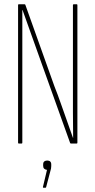

<svg xmlns="http://www.w3.org/2000/svg" viewBox="-20 -675 448 903"><path d="M68 0Q65 0 65 -4V-651Q65 -655 68 -655H94Q98 -655 99 -653L236 -269Q252 -229 266 -188.5Q280 -148 294.5 -108Q309 -68 323 -27H324Q324 -57 323.5 -87Q323 -117 323 -147.5Q323 -178 323 -207.5Q323 -237 323 -267V-651Q323 -655 327 -655H341Q344 -655 344 -651V-4Q344 0 341 0H314Q311 0 310 -2L177 -373Q154 -436 131.5 -500.5Q109 -565 86 -628H85Q85 -586 85 -543.5Q85 -501 85 -458Q85 -415 85 -373V-4Q85 0 82 0ZM184 208Q181 208 182 204L201 124Q193 123 188 118.5Q183 114 183 105V98Q183 88 188.5 84Q194 80 202 80Q211 80 216 84.5Q221 89 221 98V106Q221 112 220 117.5Q219 123 217 129L197 205Q196 208 194 208Z"/></svg>

Font: Sofia Sans Extra Condensed Thin
Style: Regular
Weight: 250
Version: Version 4.100